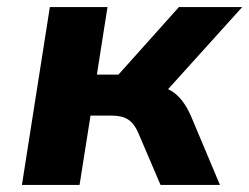

<svg xmlns="http://www.w3.org/2000/svg" viewBox="-20 -523 705 543"><path d="M42 0 121 -503H284L254 -312H315L486 -503H665L433 -246L418 -280Q444 -278 462 -267.5Q480 -257 494 -239.5Q508 -222 520 -195L602 0H434L372 -145Q364 -164 354 -175Q344 -186 330 -191Q316 -196 295 -196H236L205 0Z"/></svg>

Font: Nunito Sans 7pt ExtraBold
Style: Italic
Weight: 800
Italic angle: -9°
Designer: Vernon Adams
Foundry: Vernon Adams
Version: Version 3.101;gftools[0.9.27]